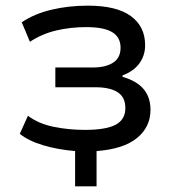

<svg xmlns="http://www.w3.org/2000/svg" viewBox="-20 -527 621 680"><path d="M246 133V8Q185 3 133 -12.5Q81 -28 50 -53L79 -117Q116 -89 169.5 -78Q223 -67 280 -67Q356 -67 390 -85.5Q424 -104 424 -144Q424 -183 396.5 -200.5Q369 -218 318 -218H176V-288H309Q354 -288 380.5 -305Q407 -322 407 -358Q407 -395 377.5 -413Q348 -431 285 -431Q230 -431 179 -419Q128 -407 86 -379L57 -448Q101 -478 162 -492.5Q223 -507 291 -507Q393 -507 443.5 -470Q494 -433 494 -367Q494 -331 474 -303Q454 -275 414 -260V-255Q465 -240 489 -211Q513 -182 513 -138Q513 -77 465 -38Q417 1 322 8V133Z"/></svg>

Font: Nunito Sans 6pt
Style: Regular
Weight: 400
Version: Version 3.101;gftools[0.9.27]